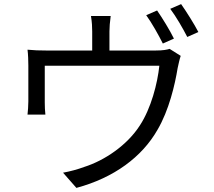

<svg xmlns="http://www.w3.org/2000/svg" viewBox="-20 -867 1040 935"><path d="M745 -816 692 -793C719 -756 753 -695 773 -655L827 -679C807 -720 770 -780 745 -816ZM862 -847 809 -824C837 -787 870 -730 892 -687L946 -711C927 -748 888 -810 862 -847ZM860 -595 806 -629C793 -625 775 -621 737 -621H513V-714C513 -735 515 -758 519 -789H423C428 -758 429 -735 429 -714V-621H207C172 -621 143 -622 114 -625C117 -603 118 -569 118 -548C118 -514 118 -404 118 -373C118 -353 116 -326 114 -309H201C199 -324 198 -350 198 -368C198 -399 198 -505 198 -547H756C747 -461 716 -340 661 -256C600 -161 491 -86 390 -54C358 -42 320 -32 287 -26L352 48C535 -1 672 -103 747 -235C803 -330 832 -455 845 -535C849 -554 855 -581 860 -595Z"/></svg>

Font: Noto Sans CJK HK
Style: Regular
Weight: 400
Designer: Ryoko NISHIZUKA 西塚涼子 (kana, bopomofo & ideographs); Paul D. Hunt (Latin, Greek & Cyrillic); Sandoll Communications 산돌커뮤니
Foundry: Adobe
Version: Version 2.004;hotconv 1.0.118;makeotfexe 2.5.65603